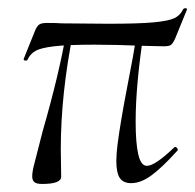

<svg xmlns="http://www.w3.org/2000/svg" viewBox="-20 -446 485 477"><path d="M269 -46Q269 -63 272 -87Q279 -142 297 -235Q311 -305 320 -364L330 -372H332Q337 -372 337 -365Q317 -234 317 -144Q317 -91 323.5 -62.5Q330 -34 345 -34Q365 -34 412 -79Q414 -81 415 -81Q418 -81 420.5 -77.5Q423 -74 420 -71Q383 -30 356.5 -10.5Q330 9 306 9Q286 9 277.5 -4Q269 -17 269 -46ZM60 -8Q60 -20 66 -42L86 -120Q128 -266 145 -368L162 -366Q131 -213 131 -75L132 -7Q132 11 85 11Q71 11 65.5 6.5Q60 2 60 -8ZM39 -300 68 -372Q73 -383 79 -386Q85 -389 97 -389Q122 -389 133 -388L249 -387Q325 -387 362 -390.5Q399 -394 413.5 -401Q428 -408 435 -423Q437 -426 441.5 -425.5Q446 -425 444 -421L415 -350Q409 -337 404 -334Q399 -331 387 -331L342 -332Q266 -335 215 -335Q148 -335 114.5 -331Q81 -327 68 -319.5Q55 -312 48 -297Q47 -295 42.5 -295.5Q38 -296 39 -300Z"/></svg>

Font: Cormorant Garamond
Style: Italic
Weight: 400
Italic angle: -10°
Designer: Christian Thalmann (Catharsis Fonts)
Foundry: Catharsis Fonts
Version: Version 4.000